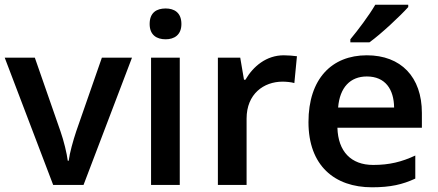

<svg xmlns="http://www.w3.org/2000/svg" viewBox="-20 -786 1860 816"><path d="M206 0H335L541 -541H413L304 -228C291 -189 276 -136 272 -103H268C264 -135 251 -188 237 -228L128 -541H0Z M684 -750C646 -750 616 -733 616 -684C616 -637 646 -619 684 -619C720 -619 751 -637 751 -684C751 -733 720 -750 684 -750ZM744 -541H622V0H744Z M1186 -551C1112 -551 1056 -504 1023 -447H1017L1001 -541H906V0H1028V-282C1028 -387 1101 -439 1181 -439C1196 -439 1218 -437 1231 -433L1242 -547C1228 -549 1204 -551 1186 -551Z M1715 -756V-766H1575C1549 -721 1500 -656 1469 -619V-606H1550C1599 -641 1682 -719 1715 -756ZM1539 -551C1390 -551 1291 -451 1291 -267C1291 -82 1402 10 1561 10C1640 10 1691 -2 1745 -27V-125C1687 -98 1635 -85 1566 -85C1472 -85 1417 -142 1414 -243H1773V-306C1773 -459 1684 -551 1539 -551ZM1539 -461C1618 -461 1654 -406 1655 -329H1417C1424 -415 1469 -461 1539 -461Z"/></svg>

Font: Noto Sans Kayah Li SemiBold
Style: Regular
Weight: 600
Designer: Monotype Design Team, Sérgio Martins
Foundry: Monotype Imaging Inc.
Version: Version 2.002